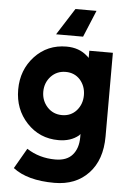

<svg xmlns="http://www.w3.org/2000/svg" viewBox="-61 -758 695 1017"><g transform="rotate(5 286.5 -249.5)"><path d="M276.3 -376.7Q323 -376.7 353 -344Q382.7 -310 382.7 -262Q382.7 -214.3 353 -180.3Q323 -147 276.3 -147Q229 -147 198 -180.3Q166.7 -214.3 166.7 -262Q166.7 -309.7 198 -343.7Q229.3 -376.7 276.3 -376.7ZM269 -510.7Q167.7 -510.7 100.3 -438.7Q33.3 -366.3 33.3 -262Q33.3 -157.3 100.3 -85.7Q168 -13.3 269 -13.3Q334.3 -13.3 376.3 -48.3Q378 -50.7 379.5 -52.2Q381 -53.7 382.7 -55.7V-39.3Q382.7 21 351.7 56Q321.7 90.3 261 90.3Q176 90.3 109 46.7L46.7 154.7Q123.3 214 267 214Q380.7 214 448.3 142Q516 70.3 516 -54.7V-499.3H390.7V-461Q388.3 -464 385.5 -466.5Q382.7 -469 380.3 -471Q336.3 -510.7 269 -510.7ZM410.3 -713H298.3L207.7 -570.7H351.3Z"/></g></svg>

Font: Unageo Variable
Style: Regular
Weight: 300
Designer: Richard Sepsi
Foundry: Richard Sepsi
Version: Version 2.200